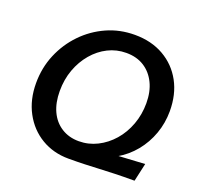

<svg xmlns="http://www.w3.org/2000/svg" viewBox="-128 -872 1062 1023"><g transform="rotate(20 403.0 -360.5)"><path d="M361 10Q275 10 207 -30.5Q139 -71 100 -143.5Q61 -216 61 -310Q61 -397 93 -473Q125 -549 181 -607Q237 -665 310.5 -698Q384 -731 469 -731Q563 -731 633.5 -690.5Q704 -650 743 -578.5Q782 -507 782 -412Q782 -345 760 -283.5Q738 -222 697.5 -172.5Q657 -123 601.5 -91Q546 -59 480 -49ZM380 -96Q435 -96 484 -120.5Q533 -145 570.5 -188Q608 -231 629 -288Q650 -345 650 -409Q650 -474 626.5 -522.5Q603 -571 560.5 -598Q518 -625 459 -625Q404 -625 356 -601Q308 -577 271.5 -534Q235 -491 214.5 -435Q194 -379 194 -313Q194 -247 216.5 -198.5Q239 -150 281.5 -123Q324 -96 380 -96ZM361 10 362 -80 755 -103 732 0Q669 0 621.5 1.5Q574 3 534 5Q494 7 453 8.5Q412 10 361 10Z"/></g></svg>

Font: Instrument Sans SemiBold
Style: Italic
Weight: 600
Italic angle: -13°
Designer: Rodrigo Fuenzalida
Foundry: fragTYPE
Version: Version 1.000;gftools[0.9.28]